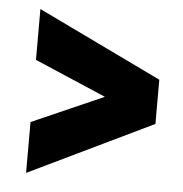

<svg xmlns="http://www.w3.org/2000/svg" viewBox="-42 -579 535 562"><g transform="rotate(5 225.5 -298.5)"><path d="M289.6 -288.6 54.7 -389.2V-538.6L419.4 -362.8V-251ZM54.7 -206.5 289.1 -309.6 419.4 -344.2V-232.9L54.7 -57.1Z"/></g></svg>

Font: Roboto Condensed Black
Style: Regular
Weight: 900
Designer: Christian Robertson
Foundry: Google
Version: Version 3.008; 2023